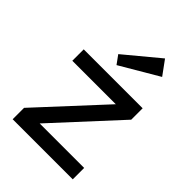

<svg xmlns="http://www.w3.org/2000/svg" viewBox="-214 -839 940 940"><g transform="rotate(45 256.0 -369.0)"><path d="M220 -547 188 -591 365 -738 419 -664ZM464 -79V0H48V-79L353 -409H52V-488H460V-409L156 -79Z"/></g></svg>

Font: Exo 2.0 Medium
Style: Regular
Weight: 500
Designer: Natanael Gama
Version: Version 1.001;PS 001.001;hotconv 1.0.70;makeotf.lib2.5.58329